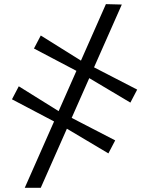

<svg xmlns="http://www.w3.org/2000/svg" viewBox="-20 -765 722 930"><path d="M100 144.5 493 -745 570 -743 177.5 144.5ZM505 -22 300 -144 248 -173.5 38 -284 71 -347 271.5 -222 318.5 -198.5 538 -85ZM611.5 -268 406.5 -390 354.5 -419.5 144.5 -530 177.5 -593 377.5 -468 424.5 -444.5 644.5 -331Z"/></svg>

Font: Merriweather Light
Style: Regular
Weight: 300
Designer: Eben Sorkin
Foundry: Eben Sorkin
Version: Version 2.100